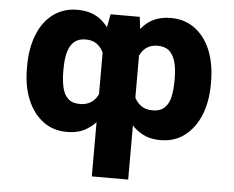

<svg xmlns="http://www.w3.org/2000/svg" viewBox="-53 -615 1075 881"><g transform="rotate(5 484.5 -175.0)"><path d="M568.4 203.1H400.9V-433.1L421.9 -545.4H556.2L568.4 -444.8ZM61 -265.6V-275.4Q61 -357.9 86.4 -421.4Q111.3 -483.4 158.2 -518.1Q205.6 -552.7 269.5 -552.7Q337.4 -552.7 381.3 -515.6Q424.8 -478.5 448.7 -414.6Q472.2 -353 483.4 -271V-262.2Q475.1 -205.6 460.4 -157.7Q445.8 -110.4 419.9 -70.8Q396 -34.2 357.4 -11.7Q321.8 9.8 269 9.8Q204.1 9.8 158.2 -25.4Q110.8 -61.5 86.4 -122.6Q61 -184.1 61 -265.6ZM228.5 -275.4V-265.6Q228.5 -227.5 235.4 -194.3Q242.2 -161.6 261.2 -142.6Q280.3 -123 317.9 -123Q348.6 -123 371.1 -138.7Q392.1 -153.3 404.3 -183.1Q416.5 -212.4 418.5 -252V-282.2Q417 -326.7 405.3 -357.4Q393.6 -387.7 371.6 -404.3Q350.6 -420.4 318.4 -420.4Q285.2 -420.4 265.1 -402.8Q244.6 -383.8 236.8 -352.1Q228.5 -321.8 228.5 -275.4ZM908.2 -275.4V-265.6Q908.2 -186 882.8 -122.6Q857.4 -61 810.5 -25.4Q764.2 9.8 700.2 9.8Q647.5 9.8 611.8 -11.7Q573.7 -33.2 549.3 -70.8Q523.4 -110.4 508.8 -157.7Q494.1 -205.6 485.8 -262.2V-271Q497.1 -353 520.5 -414.6Q544.9 -478.5 587.9 -515.6Q631.8 -552.7 699.7 -552.7Q763.2 -552.7 810.5 -518.1Q857.4 -482.9 882.8 -421.4Q908.2 -357.9 908.2 -275.4ZM740.7 -265.6V-275.4Q740.7 -321.8 732.4 -352.1Q723.6 -384.8 704.1 -402.8Q684.1 -420.4 650.9 -420.4Q603 -420.4 578.1 -384.8Q553.2 -348.6 550.8 -282.2V-252Q553.2 -210.9 564.5 -183.1Q576.7 -153.8 598.1 -138.7Q619.6 -123 651.4 -123Q688 -123 707.5 -142.6Q727.5 -162.6 733.9 -194.3Q740.7 -227.5 740.7 -265.6Z"/></g></svg>

Font: My Font
Style: Regular
Weight: 500
Designer: Rasmus Andersson
Foundry: rsms
Version: Version 0.001